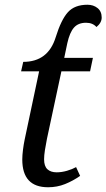

<svg xmlns="http://www.w3.org/2000/svg" viewBox="-20 -780 449 810"><path d="M183 10Q74 10 74 -107Q74 -125 77 -148.5Q80 -172 84 -191L145 -479H69L78 -519Q183 -519 215 -623Q238 -697 266.5 -728.5Q295 -760 349 -760Q374 -760 391.5 -746Q409 -732 409 -706Q409 -684 387 -666Q371 -684 343 -684Q310 -684 292 -663.5Q274 -643 264 -598L251 -536H372L360 -479H239L178 -194Q173 -169 169.5 -146.5Q166 -124 166 -108Q166 -79 180 -66Q194 -53 219 -53Q240 -53 262.5 -59.5Q285 -66 301 -75L318 -38Q288 -17 254.5 -3.5Q221 10 183 10Z"/></svg>

Font: NotoSerif-Italic
Style: Regular
Weight: 400
Italic angle: -12°
Designer: Monotype Design Team
Foundry: Monotype Imaging Inc.
Version: Version 2.007; ttfautohint (v1.8) -l 8 -r 50 -G 200 -x 14 -D